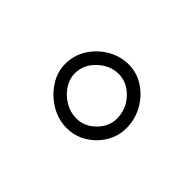

<svg xmlns="http://www.w3.org/2000/svg" viewBox="-52 -943 515 515"><g transform="rotate(-45 205.0 -686.0)"><path d="M327.1 -683.1Q327.1 -651.4 309.6 -624.8Q292 -598.1 263.4 -582.3Q234.9 -566.4 201.2 -566.4Q171.4 -566.4 145.5 -582Q119.6 -597.7 104 -623.5Q88.4 -649.4 88.4 -679.7Q88.4 -712.4 105.2 -740.7Q122.1 -769 149.4 -786.9Q176.8 -804.7 207 -804.7Q240.7 -804.7 267.8 -787.4Q294.9 -770 311 -742.2Q327.1 -714.4 327.1 -683.1ZM290 -683.6Q290 -716.3 265.6 -742.4Q241.2 -768.6 207 -768.6Q187 -768.6 168 -756.1Q148.9 -743.7 137 -723.4Q125 -703.1 125 -680.2Q125 -649.4 148.4 -626Q171.9 -602.5 201.7 -602.5Q237.8 -602.5 263.9 -627.2Q290 -651.9 290 -683.6Z"/></g></svg>

Font: Mikhak Light
Style: Regular
Weight: 300
Designer: Amin Abedi
Version: Version 3.3